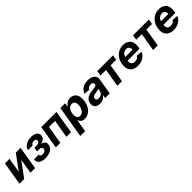

<svg xmlns="http://www.w3.org/2000/svg" viewBox="463 -2304 4258 4258"><g transform="rotate(-45 2592.5 -174.5)"><path d="M193.5 -199.6 447.4 -545.5H596.9L506 0H361.5L419.4 -346.9L165.8 0H16L106.9 -545.5H251.1Z M626.1 -154.5H772.7Q769.2 -127.5 789.6 -111.9Q810 -96.2 846.2 -96.2Q883.2 -96.2 911.2 -113.5Q939.3 -130.7 944.2 -163Q949.2 -192.5 930.8 -210.9Q912.3 -229.4 876.8 -229.4H798.7L815.7 -328.5H893.8Q928.6 -328.5 950.3 -344.6Q971.9 -360.8 976.6 -385.7Q980.8 -413 963.8 -430Q946.7 -447.1 913 -447.1Q879.6 -447.1 854.8 -432Q829.9 -416.9 824.9 -392.8H679Q687.9 -441.8 722.8 -477.6Q757.8 -513.5 810.4 -533Q862.9 -552.6 924 -552.6Q1024.1 -552.6 1075.3 -511.4Q1126.4 -470.2 1114.7 -398.8Q1107.6 -355.5 1074.2 -326.3Q1040.8 -297.2 988.3 -284.8L986.9 -279.1Q1036.2 -275.9 1066.1 -242.2Q1095.9 -208.5 1086.6 -151.3Q1078.5 -100.5 1042.6 -64.3Q1006.7 -28.1 951.5 -8.7Q896.3 10.7 828.8 10.7Q763.5 10.7 715.4 -8.5Q667.3 -27.7 643.1 -64.5Q619 -101.2 626.1 -154.5Z M1155.9 0 1246.8 -545.5H1723.4L1632.5 0H1488.3L1559.7 -426.5H1369.7L1298.3 0Z M1719.5 204.5 1844.5 -545.5H1993.6L1978.7 -453.8H1985.1Q1998.6 -476.2 2021.5 -498.9Q2044.4 -521.7 2077.9 -537.1Q2111.5 -552.6 2157 -552.6Q2217 -552.6 2261.9 -521.5Q2306.8 -490.4 2326.7 -428.1Q2346.6 -365.8 2331 -272Q2316.1 -180.8 2276.1 -118.1Q2236.2 -55.4 2180.6 -23.3Q2125 8.9 2062.9 8.9Q2018.8 8.9 1990.8 -5.7Q1962.7 -20.2 1946.9 -42.4Q1931.1 -64.6 1924.4 -87.4H1919L1870.7 204.5ZM1947.1 -272.7Q1935.4 -199.9 1957.9 -155.7Q1980.5 -111.5 2035.2 -111.5Q2091.3 -111.5 2127.7 -156.4Q2164.1 -201.3 2176.5 -272.7Q2187.9 -343.8 2166 -388Q2144.2 -432.2 2088.1 -432.2Q2033.4 -432.2 1996.1 -389Q1958.8 -345.9 1947.1 -272.7Z M2540.1 10.3Q2462.4 10.3 2417.6 -30.7Q2372.9 -71.7 2386 -152.3Q2396.3 -213.1 2430.8 -247.9Q2465.2 -282.7 2514.7 -299Q2564.3 -315.3 2619 -320.3Q2690.7 -327.4 2722.8 -335.4Q2755 -343.4 2759.6 -369.3V-371.4Q2764.9 -405.2 2747.3 -423.7Q2729.8 -442.1 2691.4 -442.1Q2650.9 -442.1 2622.9 -424.4Q2594.8 -406.6 2582.4 -379.3L2444.6 -390.6Q2472.3 -465.2 2541.7 -508.9Q2611.2 -552.6 2709.5 -552.6Q2769.9 -552.6 2819.4 -533.4Q2869 -514.2 2894.9 -473.5Q2920.8 -432.9 2910.2 -367.9L2848.7 0H2705.3L2718 -75.6H2713.8Q2687.9 -37.6 2644.2 -13.7Q2600.5 10.3 2540.1 10.3ZM2600.9 -94.1Q2650.6 -94.1 2687.1 -123Q2723.7 -152 2731.2 -195L2740.4 -252.8Q2730.8 -246.8 2711.3 -242.4Q2691.8 -237.9 2670.3 -234.6Q2648.8 -231.2 2632.1 -228.3Q2591.3 -222.7 2563.7 -206Q2536.2 -189.3 2531.2 -157.3Q2526.6 -126.4 2546 -110.3Q2565.3 -94.1 2600.9 -94.1Z M2983.3 -426.5 3003.2 -545.5H3497.5L3477.6 -426.5H3302.2L3231.5 0H3087L3158 -426.5Z M3725.9 10.7Q3599.8 10.7 3540.1 -65Q3480.5 -140.6 3502.1 -270.2Q3516.3 -354.4 3559.5 -418Q3602.6 -481.5 3668 -517Q3733.3 -552.6 3813.6 -552.6Q3886 -552.6 3938.9 -522Q3991.8 -491.5 4015.6 -429.9Q4039.4 -368.3 4023.8 -275.6L4017 -234H3645.6L3644.9 -230.1Q3634.6 -165.8 3661.9 -134.1Q3689.3 -102.3 3747.2 -102.3Q3785.2 -102.3 3815.5 -118.3Q3845.9 -134.2 3862.6 -165.5L4000.7 -156.2Q3971.6 -80.3 3899.7 -34.8Q3827.8 10.7 3725.9 10.7ZM3662.6 -327.8H3889.6Q3897.7 -376.4 3872.5 -408Q3847.3 -439.6 3798.3 -439.6Q3765.6 -439.6 3737.2 -424.2Q3708.8 -408.7 3688.9 -383.2Q3669 -357.6 3662.6 -327.8Z M4105.8 -426.5 4125.7 -545.5H4620L4600.1 -426.5H4424.7L4354 0H4209.5L4280.5 -426.5Z M4848.4 10.7Q4722.3 10.7 4662.6 -65Q4603 -140.6 4624.6 -270.2Q4638.8 -354.4 4682 -418Q4725.1 -481.5 4790.5 -517Q4855.8 -552.6 4936.1 -552.6Q5008.5 -552.6 5061.4 -522Q5114.3 -491.5 5138.1 -429.9Q5161.9 -368.3 5146.3 -275.6L5139.6 -234H4768.1L4767.4 -230.1Q4757.1 -165.8 4784.4 -134.1Q4811.8 -102.3 4869.7 -102.3Q4907.7 -102.3 4938 -118.3Q4968.4 -134.2 4985.1 -165.5L5123.2 -156.2Q5094.1 -80.3 5022.2 -34.8Q4950.3 10.7 4848.4 10.7ZM4785.2 -327.8H5012.1Q5020.2 -376.4 4995 -408Q4969.8 -439.6 4920.8 -439.6Q4888.1 -439.6 4859.7 -424.2Q4831.3 -408.7 4811.4 -383.2Q4791.5 -357.6 4785.2 -327.8Z"/></g></svg>

Font: Inter UI
Style: Bold Italic
Weight: 700
Italic angle: 9.39999°
Designer: Rasmus Andersson
Foundry: rsms
Version: 3.2;8d6f07862